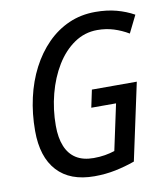

<svg xmlns="http://www.w3.org/2000/svg" viewBox="-82 -794 758 872"><g transform="rotate(-10 296.5 -358.0)"><path d="M283.7 9.8Q171.4 9.8 112.3 -54.7Q53.2 -119.1 53.2 -239.7Q53.2 -319.3 69.6 -391.6Q85.9 -463.9 117.4 -524.7Q148.9 -585.4 193.4 -630.4Q237.8 -675.3 293.7 -700Q349.6 -724.6 415.5 -724.6Q469.2 -724.6 512.9 -712.9Q556.6 -701.2 593.3 -680.7L553.7 -600.6Q521 -620.1 485.8 -631.1Q450.7 -642.1 410.6 -642.1Q352.1 -642.1 304 -609.1Q255.9 -576.2 221.4 -519.8Q187 -463.4 168.5 -392.6Q149.9 -321.8 149.9 -246.1Q149.9 -190.4 165.8 -151.6Q181.6 -112.8 213.6 -92.5Q245.6 -72.3 294.4 -72.3Q322.3 -72.3 346.7 -76.4Q371.1 -80.6 391.6 -87.4L437 -299.3H322.8L339.8 -379.9H546.9L470.7 -24.9Q427.2 -9.3 381.1 0.2Q335 9.8 283.7 9.8Z"/></g></svg>

Font: Open Sans SemiCondensed Medium
Style: Italic
Weight: 500
Width: 4
Italic angle: -12°
Designer: Monotype Design Team
Foundry: Monotype Imaging Inc.
Version: Version 3.000